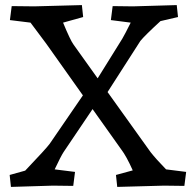

<svg xmlns="http://www.w3.org/2000/svg" viewBox="-20 -730 758 755"><path d="M306 -355 162 -558Q141 -587 100 -641L19 -651L26 -706Q95 -705 115 -705L302 -710L307 -663L228 -641Q257 -571 269 -555L364 -422L461 -578Q470 -593 494 -641L416 -651L423 -706Q475 -705 503 -705L675 -710L680 -663L611 -647Q549 -590 532 -569L403 -368L572 -132Q594 -104 633 -64L712 -54L705 1Q640 0 625 0L441 5L436 -42L502 -60Q477 -116 457 -142L344 -301L230 -132Q219 -115 195 -64L275 -54L268 1Q210 0 188 0L23 5L18 -42L79 -59Q161 -145 175 -164Z"/></svg>

Font: Andada SC
Style: Regular
Weight: 400
Designer: Carolina Giovagnoli
Foundry: Carolina Giovagnoli
Version: Version 1.003